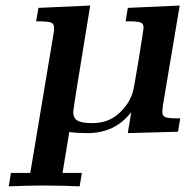

<svg xmlns="http://www.w3.org/2000/svg" viewBox="-20 -470 679 685"><path d="M11.2 194.8 19 147H87.9Q89.8 137.2 93 117.2Q96.2 97.2 98.1 86.9L172.9 -360.8V-371.1Q172.9 -386.2 160.9 -390.1Q148.9 -394 108.9 -394L117.2 -441.9L301.8 -450.2Q240.7 -79.1 241.2 -69.8Q241.2 -49.8 255.6 -40.3Q270 -30.8 310.1 -30.8Q365.2 -30.8 402.6 -64Q439.9 -97.2 453.1 -139.2Q458 -154.3 475.1 -259.8Q492.2 -365.2 492.2 -371.1Q492.2 -385.3 481.7 -389.6Q471.2 -394 439 -394H428.2L436 -441.9L621.1 -450.2L561 -92.8Q559.1 -74.7 559.1 -70.8Q559.1 -56.6 569.6 -52.2Q580.1 -47.9 609.9 -47.9H623L615.2 0L436 4.9L448.2 -69.8Q390.1 5.4 291 4.9Q254.9 4.9 227.1 1L203.1 147H272L264.2 194.8Q200.2 191.9 133.8 191.9H130.9Q79.1 191.9 11.2 194.8Z"/></svg>

Font: CMU Serif Extra
Style: BoldSlanted
Weight: 700
Italic angle: -9.46001°
Version: Version 0.7.0